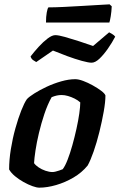

<svg xmlns="http://www.w3.org/2000/svg" viewBox="-20 -865 551 885"><path d="M161 0Q149 0 129.5 -7Q110 -14 88.5 -26Q67 -38 49 -53Q31 -68 22 -84Q22 -128 30 -177.5Q38 -227 51 -273.5Q64 -320 78 -355.5Q92 -391 104 -408Q114 -419 138.5 -434.5Q163 -450 195 -465Q227 -480 262 -490Q297 -500 327 -500Q342 -500 363.5 -492Q385 -484 407.5 -471.5Q430 -459 446.5 -446.5Q463 -434 466 -425Q466 -395 458 -350Q450 -305 438 -256.5Q426 -208 411.5 -166.5Q397 -125 384 -102Q357 -69 318.5 -46.5Q280 -24 238.5 -12Q197 0 161 0ZM222 -72Q228 -72 236 -74Q244 -76 253 -79Q262 -82 269 -85Q280 -99 291.5 -128.5Q303 -158 313.5 -195.5Q324 -233 332.5 -271.5Q341 -310 345.5 -342Q350 -374 350 -393Q339 -403 324 -410.5Q309 -418 293.5 -422.5Q278 -427 264 -427Q252 -427 241 -424.5Q230 -422 218 -417Q199 -383 184.5 -339.5Q170 -296 159.5 -252Q149 -208 143.5 -171Q138 -134 137 -113Q144 -103 158 -93.5Q172 -84 189.5 -78Q207 -72 222 -72ZM402 -576Q388 -576 357 -584.5Q326 -593 289.5 -606.5Q253 -620 224 -632L147 -579Q141 -582 132.5 -588Q124 -594 121 -605Q138 -627 158.5 -649.5Q179 -672 199.5 -687.5Q220 -703 235 -703Q250 -703 280 -694.5Q310 -686 345.5 -674.5Q381 -663 409 -653L483 -716Q490 -712 498 -707.5Q506 -703 511 -696Q497 -669 477.5 -641Q458 -613 438.5 -594.5Q419 -576 402 -576ZM192 -761Q192 -789 195.5 -807.5Q199 -826 203 -831Q233 -831 273.5 -833Q314 -835 356 -837.5Q398 -840 432.5 -842Q467 -844 485 -845L495 -836Q494 -812 490.5 -790.5Q487 -769 484 -761Z"/></svg>

Font: Texturina Medium 12pt
Style: Bold Italic
Weight: 700
Italic angle: -11°
Version: Version 1.002